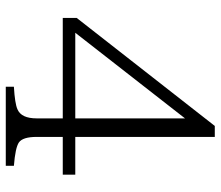

<svg xmlns="http://www.w3.org/2000/svg" viewBox="-69 -697 756 658"><g transform="rotate(90 309.0 -368.0)"><path d="M578.6 -205.1H449.2V-115.7Q449.2 -67.9 468.3 -54.7Q486.3 -42.5 548.3 -37.6V-9.8H277.3V-37.6Q335 -41 354.5 -49.8Q385.7 -63 385.7 -115.7V-205.1H41.5V-252.9L411.6 -726.1H449.2V-248H578.6ZM385.7 -248V-624L92.3 -248Z"/></g></svg>

Font: I.MingCP
Style: Regular
Weight: 400
Designer: I.Font Project
Version: Version 8.000; Sep 06, 2022